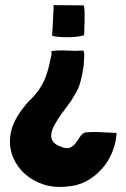

<svg xmlns="http://www.w3.org/2000/svg" viewBox="-20 -636 490 748"><path d="M304 -439H303Q272 -437 241.5 -439Q211 -441 180 -437V-436Q182 -428 180 -419Q178 -410 176 -402Q169 -367 158.5 -338Q148 -309 127 -280Q112 -260 97.5 -246.5Q83 -233 67 -211Q50 -189 37 -163Q24 -137 20 -105Q15 -61 31 -23Q47 15 77.5 42Q108 69 149.5 82.5Q191 96 237 91Q280 89 315 70.5Q350 52 376 23Q402 -6 417 -42.5Q432 -79 434 -117V-118Q404 -119 373.5 -121Q343 -123 312 -120Q299 -115 291 -102Q283 -89 274 -77.5Q265 -66 252 -60.5Q239 -55 217 -65Q193 -73 185 -87Q177 -101 180.5 -118Q184 -135 195 -154Q206 -173 219.5 -192Q233 -211 246.5 -228.5Q260 -246 267 -260Q286 -288 293.5 -317.5Q301 -347 306 -379L308 -417Q308 -422 308 -428.5Q308 -435 304 -439ZM189 -616V-615V-614Q189 -606 188 -587.5Q187 -569 186 -549Q185 -529 184 -513.5Q183 -498 183 -497Q190 -494 206.5 -492.5Q223 -491 242 -491Q261 -491 279 -493Q297 -495 308 -499Q308 -506 308.5 -521Q309 -536 309.5 -553Q310 -570 309.5 -587Q309 -604 307 -615H304L191 -616Z"/></svg>

Font: Londrina Solid
Style: Regular
Weight: 400
Designer: Marcelo Magalhaes
Foundry: Marcelo Magalhães
Version: Version 1.002